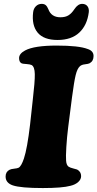

<svg xmlns="http://www.w3.org/2000/svg" viewBox="-20 -954 501 987"><path d="M150.4 -891.6Q152.8 -910.6 165 -922.4Q177.2 -934.1 194.3 -934.1Q207.5 -934.1 215.1 -927.5Q222.7 -920.9 228.5 -906.7Q243.7 -865.2 290.5 -865.2Q316.4 -865.2 332.5 -875.5Q348.6 -885.7 362.3 -906.7Q380.4 -934.1 402.3 -934.1Q419.9 -934.1 429.2 -922.4Q438.5 -910.6 436.5 -891.6Q428.2 -824.7 387.7 -786.6Q347.2 -748.5 275.9 -748.5Q204.6 -748.5 173.3 -786.6Q142.1 -824.7 150.4 -891.6ZM134.8 -315.4 148.4 -439.9Q159.7 -535.2 158.9 -573Q158.2 -610.8 142.6 -619.6Q134.8 -623.5 116 -624.8Q97.2 -626 92.3 -627.9Q78.1 -633.8 78.1 -655.3Q78.1 -678.2 109.4 -694.8Q156.2 -719.7 271 -719.7Q385.7 -719.7 430.7 -702.1Q460.9 -692.4 460.9 -666Q460.9 -640.1 440.9 -628.9Q435.1 -625.5 417.2 -623.5Q399.4 -621.6 390.6 -613.3Q377 -601.1 368.9 -567.6Q360.8 -534.2 350.1 -453.1L330.6 -300.8Q324.2 -250.5 321 -198.7Q317.9 -147 319.8 -127.9Q321.3 -105.5 332.5 -97.2Q340.8 -91.8 356.4 -88.1Q372.1 -84.5 376.5 -82.5Q397 -71.3 397 -48.8Q397 -31.7 382.1 -18.3Q367.2 -4.9 342.8 1Q300.3 12.7 200.2 12.7Q86.9 12.7 45.9 -1Q8.8 -13.7 8.8 -46.4Q8.8 -70.8 28.8 -81.1Q37.1 -85.4 53 -86.9Q68.8 -88.4 75.7 -91.8Q89.8 -99.6 103 -139.2Q120.1 -190.4 134.8 -315.4Z"/></svg>

Font: Cooper* ExtraBold
Style: Italic
Weight: 800
Italic angle: -7°
Designer: Owen Earl
Foundry: indestructible type*
Version: Version 0.001